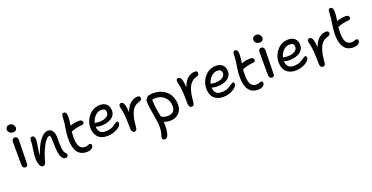

<svg xmlns="http://www.w3.org/2000/svg" viewBox="-32 -1770 5966 3081"><g transform="rotate(-20 2951.5 -229.0)"><path d="M150.9 -629.9Q113.8 -629.9 89.4 -651.1Q64.9 -672.4 64.9 -704.1Q64.9 -731.9 84.2 -749.5Q103.5 -767.1 132.8 -767.1Q168.9 -767.1 191.4 -742.2Q213.9 -717.3 213.9 -686Q213.9 -664.1 198 -647Q182.1 -629.9 150.9 -629.9ZM142.1 -34.2Q91.8 -34.2 91.8 -106.9Q91.8 -224.1 91.3 -334.5Q90.8 -444.8 90.8 -484.9Q90.8 -511.7 103.3 -528.3Q115.7 -544.9 140.1 -544.9Q162.6 -544.9 177 -529.1Q191.4 -513.2 191.9 -483.9Q192.4 -443.8 187.7 -278.6Q183.1 -113.3 183.1 -77.1Q183.1 -57.6 172.6 -45.9Q162.1 -34.2 142.1 -34.2Z M798.3 45.9Q697.8 45.9 697.8 -234.9Q697.8 -298.8 694.3 -329.6Q690.9 -360.4 681.6 -377Q679.7 -377.9 673.3 -377.9Q646 -377.9 609.9 -334.7Q573.7 -291.5 536.6 -211.2Q499.5 -130.9 473.6 -33.2Q462.4 10.7 449.5 28.3Q436.5 45.9 415.5 45.9Q379.4 45.9 359.9 2Q340.3 -42 340.3 -113.8Q340.3 -183.6 355 -273.9Q369.6 -364.3 369.6 -422.9Q369.6 -440.9 379.2 -451.4Q388.7 -461.9 405.8 -461.9Q453.6 -461.9 453.6 -391.1Q453.6 -358.4 439.5 -278.6Q425.3 -198.7 424.3 -130.9Q473.1 -290.5 541.3 -377.7Q609.4 -464.8 677.7 -464.8Q729 -464.8 756.3 -423.8Q783.7 -382.8 783.7 -311Q783.7 -304.7 783.7 -292Q783.7 -236.8 783.9 -211.4Q784.2 -186 786.4 -149.7Q788.6 -113.3 792.7 -95.2Q796.9 -77.1 805.2 -59.1Q813.5 -41 825.7 -30.8Q843.8 -14.2 843.8 8.8Q843.8 24.4 832 35.2Q820.3 45.9 798.3 45.9Z M1151.4 71.8Q941.4 71.8 941.4 -225.1Q941.4 -289.1 955.3 -379.2Q969.2 -469.2 970.7 -482.9Q974.6 -519.5 977.3 -562.5Q980 -605.5 980.5 -612.8Q983.9 -648.9 1017.6 -648.9Q1049.3 -648.9 1059.1 -612.8Q1068.8 -576.7 1061.5 -499Q1058.1 -471.7 1049.3 -415Q1127.4 -441.9 1202.6 -441.9Q1231 -441.9 1246.3 -429.9Q1261.7 -418 1261.7 -397Q1261.7 -364.7 1221.7 -361.8Q1162.1 -356.9 1120.6 -346.7Q1079.1 -336.4 1033.7 -317.9Q1029.8 -266.1 1029.8 -230Q1029.8 -113.3 1060.1 -64.2Q1090.3 -15.1 1154.8 -15.1Q1182.1 -15.1 1204.1 -24.7Q1226.1 -34.2 1236.3 -34.2Q1250.5 -34.2 1258.5 -25.4Q1266.6 -16.6 1266.6 -1Q1266.6 29.3 1236.3 50.5Q1206.1 71.8 1151.4 71.8Z M1551.3 -56.2Q1496.1 -56.2 1454.1 -72.3Q1412.1 -88.4 1386.5 -118.2Q1360.8 -147.9 1348.1 -187.5Q1335.4 -227.1 1335.4 -275.9Q1335.4 -316.4 1347.2 -357.9Q1358.9 -399.4 1382.1 -436.8Q1405.3 -474.1 1436.8 -503.2Q1468.3 -532.2 1511 -549.6Q1553.7 -566.9 1601.1 -566.9Q1673.3 -566.9 1715.3 -528.1Q1757.3 -489.3 1757.3 -415Q1757.3 -336.4 1687.7 -291.3Q1618.2 -246.1 1510.3 -246.1Q1451.2 -246.1 1422.4 -265.1V-264.2Q1422.4 -206.1 1452.1 -171.1Q1481.9 -136.2 1546.4 -136.2Q1586.4 -136.2 1620.6 -144.8Q1654.8 -153.3 1676.3 -165.8Q1697.8 -178.2 1714.6 -190.7Q1731.4 -203.1 1744.9 -211.7Q1758.3 -220.2 1768.1 -220.2Q1781.2 -220.2 1786.9 -211.9Q1792.5 -203.6 1792.5 -186Q1792.5 -158.7 1759.3 -128.7Q1726.1 -98.6 1668.9 -77.4Q1611.8 -56.2 1551.3 -56.2ZM1599.1 -483.9Q1537.6 -483.9 1491.2 -437.5Q1444.8 -391.1 1428.2 -321.8Q1432.6 -321.8 1456.1 -318.4Q1479.5 -314.9 1503.4 -314.9Q1578.1 -314.9 1625.2 -342.8Q1672.4 -370.6 1672.4 -416Q1672.4 -483.9 1599.1 -483.9Z M1981.4 26.9Q1958.5 26.9 1945.3 6.8Q1932.1 -13.2 1932.1 -45.9Q1932.1 -287.1 1907.2 -377Q1896 -423.3 1896 -439.9Q1896 -458 1906.2 -469Q1916.5 -480 1935.1 -480Q1963.9 -480 1981.9 -438.7Q2000 -397.5 2005.4 -296.9Q2022.5 -347.2 2047.4 -385Q2072.3 -422.9 2100.8 -444.3Q2129.4 -465.8 2158.4 -476.3Q2187.5 -486.8 2217.3 -486.8Q2261.2 -486.8 2261.2 -445.8Q2261.2 -413.1 2221.2 -400.9Q2171.4 -388.7 2136 -358.9Q2100.6 -329.1 2079.3 -281.5Q2058.1 -233.9 2047.1 -180.2Q2036.1 -126.5 2030.3 -53.2Q2026.9 -5.9 2016.4 10.5Q2005.9 26.9 1981.4 26.9Z M2581.1 58.1Q2521 58.1 2475.1 37.1Q2478 65.4 2478 94.2Q2478 195.8 2458.3 252.4Q2438.5 309.1 2398.9 309.1Q2356.9 309.1 2356.9 265.1Q2356.9 251 2364.3 230.7Q2371.6 210.4 2379.2 174.8Q2386.7 139.2 2386.7 87.9Q2386.7 15.1 2359.4 -133.1Q2332 -281.2 2331.1 -357.9Q2329.6 -397.9 2355 -405.8Q2364.3 -452.1 2475.1 -452.1Q2541 -452.1 2597.9 -430.7Q2654.8 -409.2 2696.8 -370.1Q2738.8 -331.1 2762.7 -272.7Q2786.6 -214.4 2786.6 -144Q2786.6 -53.2 2729.5 2.4Q2672.4 58.1 2581.1 58.1ZM2423.8 -330.1Q2423.8 -294.4 2428.2 -254.2Q2432.6 -213.9 2436.3 -191.4Q2439.9 -168.9 2449.7 -119.9Q2459.5 -70.8 2461.9 -58.1Q2475.6 -48.8 2484.1 -44.2Q2492.7 -39.6 2516.6 -33.7Q2540.5 -27.8 2570.8 -27.8Q2696.8 -27.8 2696.8 -154.8Q2696.8 -248 2633.5 -306.6Q2570.3 -365.2 2479 -365.2Q2465.3 -365.2 2419.9 -357.9Q2423.8 -347.7 2423.8 -330.1Z M2982.4 -35.2Q2959.5 -35.2 2946.3 -54.7Q2933.1 -74.2 2933.1 -106.9Q2933.1 -349.1 2908.2 -439Q2897 -483.4 2897 -501Q2897 -519.5 2907 -530.8Q2917 -542 2936 -542Q2964.8 -542 2982.9 -500.7Q3001 -459.5 3006.3 -358.9Q3023.4 -409.2 3048.3 -447Q3073.2 -484.9 3101.8 -506.3Q3130.4 -527.8 3159.4 -538.3Q3188.5 -548.8 3218.3 -548.8Q3262.2 -548.8 3262.2 -507.8Q3262.2 -473.6 3222.2 -462.9Q3172.4 -450.2 3137 -420.4Q3101.6 -390.6 3080.3 -343Q3059.1 -295.4 3048.1 -241.2Q3037.1 -187 3031.2 -113.8Q3027.8 -67.4 3017.3 -51.3Q3006.8 -35.2 2982.4 -35.2Z M3514.6 -9.8Q3441.4 -9.8 3392.1 -38.6Q3342.8 -67.4 3320.8 -115.7Q3298.8 -164.1 3298.8 -230Q3298.8 -271 3310.5 -312.5Q3322.3 -354 3345.5 -391.4Q3368.7 -428.7 3400.1 -457.8Q3431.6 -486.8 3474.4 -503.9Q3517.1 -521 3564.5 -521Q3637.2 -521 3679 -482.4Q3720.7 -443.8 3720.7 -369.1Q3720.7 -316.9 3687.7 -278.3Q3654.8 -239.7 3599.4 -220.5Q3543.9 -201.2 3473.6 -201.2Q3413.1 -201.2 3385.7 -219.2Q3385.7 -161.1 3415.5 -126Q3445.3 -90.8 3509.8 -90.8Q3549.8 -90.8 3584 -99.4Q3618.2 -107.9 3639.6 -120.4Q3661.1 -132.8 3678 -145.3Q3694.8 -157.7 3708.3 -166.3Q3721.7 -174.8 3731.4 -174.8Q3744.6 -174.8 3750.2 -166.7Q3755.9 -158.7 3755.9 -141.1Q3755.9 -121.1 3735.6 -97.9Q3715.3 -74.7 3683.1 -55.2Q3650.9 -35.6 3605.5 -22.7Q3560.1 -9.8 3514.6 -9.8ZM3562.5 -438Q3501 -438 3454.6 -392.1Q3408.2 -346.2 3391.6 -276.9Q3396 -276.9 3419.4 -272.9Q3442.9 -269 3466.8 -269Q3541.5 -269 3588.6 -297.1Q3635.7 -325.2 3635.7 -370.1Q3635.7 -404.3 3618.2 -421.1Q3600.6 -438 3562.5 -438Z M4076.2 71.8Q3866.2 71.8 3866.2 -225.1Q3866.2 -289.1 3880.1 -379.2Q3894 -469.2 3895.5 -482.9Q3899.4 -519.5 3902.1 -562.5Q3904.8 -605.5 3905.3 -612.8Q3908.7 -648.9 3942.4 -648.9Q3974.1 -648.9 3983.9 -612.8Q3993.7 -576.7 3986.3 -499Q3982.9 -471.7 3974.1 -415Q4052.2 -441.9 4127.4 -441.9Q4155.8 -441.9 4171.1 -429.9Q4186.5 -418 4186.5 -397Q4186.5 -364.7 4146.5 -361.8Q4086.9 -356.9 4045.4 -346.7Q4003.9 -336.4 3958.5 -317.9Q3954.6 -266.1 3954.6 -230Q3954.6 -113.3 3984.9 -64.2Q4015.1 -15.1 4079.6 -15.1Q4106.9 -15.1 4128.9 -24.7Q4150.9 -34.2 4161.1 -34.2Q4175.3 -34.2 4183.3 -25.4Q4191.4 -16.6 4191.4 -1Q4191.4 29.3 4161.1 50.5Q4130.9 71.8 4076.2 71.8Z M4361.8 -629.9Q4324.7 -629.9 4300.3 -651.1Q4275.9 -672.4 4275.9 -704.1Q4275.9 -731.9 4295.2 -749.5Q4314.5 -767.1 4343.8 -767.1Q4379.9 -767.1 4402.3 -742.2Q4424.8 -717.3 4424.8 -686Q4424.8 -664.1 4408.9 -647Q4393.1 -629.9 4361.8 -629.9ZM4353 -34.2Q4302.7 -34.2 4302.7 -106.9Q4302.7 -224.1 4302.2 -334.5Q4301.8 -444.8 4301.8 -484.9Q4301.8 -511.7 4314.2 -528.3Q4326.7 -544.9 4351.1 -544.9Q4373.5 -544.9 4387.9 -529.1Q4402.3 -513.2 4402.8 -483.9Q4403.3 -443.8 4398.7 -278.6Q4394 -113.3 4394 -77.1Q4394 -57.6 4383.5 -45.9Q4373 -34.2 4353 -34.2Z M4749.5 -9.8Q4676.3 -9.8 4627 -38.6Q4577.6 -67.4 4555.7 -115.7Q4533.7 -164.1 4533.7 -230Q4533.7 -271 4545.4 -312.5Q4557.1 -354 4580.3 -391.4Q4603.5 -428.7 4635 -457.8Q4666.5 -486.8 4709.2 -503.9Q4752 -521 4799.3 -521Q4872.1 -521 4913.8 -482.4Q4955.6 -443.8 4955.6 -369.1Q4955.6 -316.9 4922.6 -278.3Q4889.6 -239.7 4834.2 -220.5Q4778.8 -201.2 4708.5 -201.2Q4647.9 -201.2 4620.6 -219.2Q4620.6 -161.1 4650.4 -126Q4680.2 -90.8 4744.6 -90.8Q4784.7 -90.8 4818.8 -99.4Q4853 -107.9 4874.5 -120.4Q4896 -132.8 4912.8 -145.3Q4929.7 -157.7 4943.1 -166.3Q4956.5 -174.8 4966.3 -174.8Q4979.5 -174.8 4985.1 -166.7Q4990.7 -158.7 4990.7 -141.1Q4990.7 -121.1 4970.5 -97.9Q4950.2 -74.7 4918 -55.2Q4885.7 -35.6 4840.3 -22.7Q4794.9 -9.8 4749.5 -9.8ZM4797.4 -438Q4735.8 -438 4689.5 -392.1Q4643.1 -346.2 4626.5 -276.9Q4630.9 -276.9 4654.3 -272.9Q4677.7 -269 4701.7 -269Q4776.4 -269 4823.5 -297.1Q4870.6 -325.2 4870.6 -370.1Q4870.6 -404.3 4853 -421.1Q4835.4 -438 4797.4 -438Z M5179.7 82Q5156.7 82 5143.6 62.3Q5130.4 42.5 5130.4 9.8Q5130.4 -231.9 5105.5 -320.8Q5094.2 -367.2 5094.2 -383.8Q5094.2 -402.3 5104.2 -413.6Q5114.3 -424.8 5133.3 -424.8Q5162.1 -424.8 5180.2 -383.5Q5198.2 -342.3 5203.6 -241.2Q5220.7 -291.5 5245.6 -329.3Q5270.5 -367.2 5299.1 -388.7Q5327.6 -410.2 5356.7 -420.7Q5385.7 -431.2 5415.5 -431.2Q5459.5 -431.2 5459.5 -391.1Q5459.5 -356.9 5419.4 -346.2Q5369.6 -333.5 5334.2 -303.5Q5298.8 -273.4 5277.6 -225.8Q5256.3 -178.2 5245.4 -124.3Q5234.4 -70.3 5228.5 2.9Q5225.1 49.3 5214.6 65.7Q5204.1 82 5179.7 82Z M5745.1 -43Q5535.2 -43 5535.2 -339.8Q5535.2 -403.8 5549.3 -494.4Q5563.5 -585 5564.5 -597.2Q5568.4 -634.3 5571 -677.5Q5573.7 -720.7 5574.2 -728Q5577.6 -764.2 5611.3 -764.2Q5643.1 -764.2 5652.8 -727.3Q5662.6 -690.4 5655.3 -612.8Q5651.9 -585.4 5643.1 -529.8Q5722.7 -557.1 5796.4 -557.1Q5824.7 -557.1 5840.1 -545.2Q5855.5 -533.2 5855.5 -511.2Q5855.5 -480 5815.4 -477.1Q5755.9 -472.2 5714.4 -461.9Q5672.9 -451.7 5627.4 -433.1Q5623.5 -381.3 5623.5 -345.2Q5623.5 -227.5 5653.8 -178.7Q5684.1 -129.9 5748.5 -129.9Q5775.9 -129.9 5797.9 -139.4Q5819.8 -148.9 5830.1 -148.9Q5844.2 -148.9 5852.3 -140.4Q5860.4 -131.8 5860.4 -116.2Q5860.4 -85.9 5829.8 -64.5Q5799.3 -43 5745.1 -43Z"/></g></svg>

Font: Shantell Sans Bouncy
Style: Regular
Weight: 400
Designer: Stephen Nixon, Anya Danilova, Shantell Martin
Foundry: Arrow Type
Version: Version 1.006;[9816181b4]